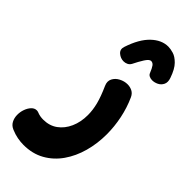

<svg xmlns="http://www.w3.org/2000/svg" viewBox="-369 -762 1046 1046"><g transform="rotate(45 154.0 -239.5)"><path d="M63 228.8Q40.2 228.8 16.4 224.3Q-7.4 219.9 -33.7 208.8Q-55.8 199.7 -66.1 180.5Q-76.3 161.3 -76.7 138.2Q-77.1 115.1 -69.6 93.8Q-62.1 72.4 -48.8 58.2Q-35.4 44 -18.4 44Q-15.4 44 -12.6 44.5Q-9.7 45 -6.7 46Q6.3 51.3 18.3 53.4Q30.2 55.4 41.3 55.4Q89.3 55.4 123.8 30.5Q158.3 5.6 177.6 -37.6Q196.8 -80.7 196.8 -134.7Q196.8 -173.3 186.2 -214.8Q175.6 -256.2 150.1 -313Q138.4 -339.3 149.3 -360.5Q160.1 -381.7 183.4 -393.8Q206.7 -406 231.3 -406Q250.9 -406 267.9 -397.3Q284.9 -388.6 294 -368.3Q318.7 -313.8 331.2 -253.3Q343.7 -192.9 343.7 -133.1Q343.7 -61.7 325.7 3.3Q307.7 68.3 272.1 119.2Q236.6 170 184.1 199.4Q131.7 228.8 63 228.8ZM169.7 -502.2Q163.1 -489.9 151.3 -484.2Q139.6 -478.6 126.9 -478.6Q103.6 -478.6 84.5 -494.7Q65.4 -510.9 74 -536.7Q102.2 -622.6 147.1 -665.4Q191.9 -708.2 242.9 -708.2Q260.1 -708.2 283 -701.4Q305.9 -694.7 329.7 -670.6Q353.6 -646.6 371.2 -595.3Q380.3 -569.2 371.6 -551.1Q362.8 -533 345.2 -524.4Q327.7 -515.8 309.9 -515.8Q298 -515.8 288 -520.6Q278 -525.3 274.2 -534.7Q263.3 -562 254.3 -574.3Q245.3 -586.6 231.9 -586.6Q218.8 -586.6 202.2 -560.7Q185.7 -534.8 169.7 -502.2Z"/></g></svg>

Font: Playpen Sans Arabic
Style: Regular
Weight: 400
Designer: Azza Alameddine, Laura Meseguer, Veronika Burian, José Scaglione
Foundry: TypeTogether
Version: Version 2.000